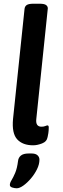

<svg xmlns="http://www.w3.org/2000/svg" viewBox="-20 -774 337 1032"><path d="M158 7Q102 7 72.5 -25Q43 -57 50 -134L112 -727Q114 -741 124.5 -747.5Q135 -754 160 -754H193Q218 -754 227.5 -747Q237 -740 237 -729L175 -133Q171 -93 203 -93Q215 -93 223.5 -96.5Q232 -100 235 -100Q242 -100 242 -89Q242 -86 241.5 -73.5Q241 -61 236 -38Q232 -13 206 -3Q180 7 158 7ZM70 238Q59 238 46 234Q33 230 33 220Q33 209 42 194.5Q51 180 61.5 155.5Q72 131 77 91Q79 73 92.5 62Q106 51 134 51H150Q171 51 181.5 60.5Q192 70 192 84Q192 109 179 135.5Q166 162 146 185.5Q126 209 105.5 223.5Q85 238 70 238Z"/></svg>

Font: Asap SemiBold
Style: Italic
Weight: 600
Italic angle: -6°
Designer: Pablo Cosgaya
Foundry: Omnibus-Type
Version: Version 3.001; ttfautohint (v1.8.3)